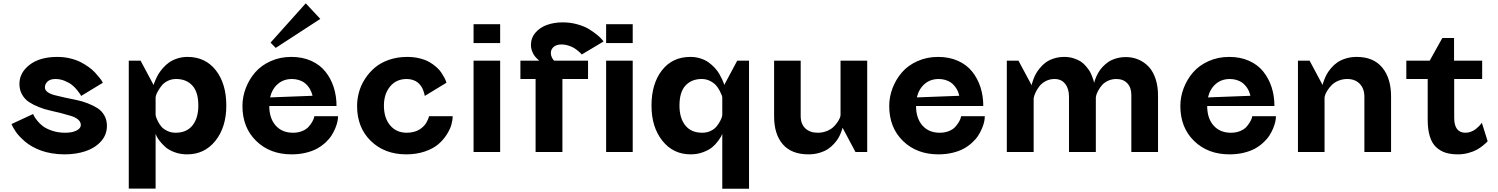

<svg xmlns="http://www.w3.org/2000/svg" viewBox="-20 -924 9104 1167"><path d="M605 -420.9 473.1 -340.8Q471.2 -345.2 467 -352.1Q462.9 -358.9 448.5 -376.7Q434.1 -394.5 417.2 -408Q400.4 -421.4 373.3 -432.6Q346.2 -443.8 316.9 -443.8Q284.7 -443.8 268.8 -428.2Q252.9 -412.6 252.9 -393.1Q252.9 -376.5 269 -364.5Q285.2 -352.5 311.8 -345.7Q338.4 -338.9 372.3 -331.3Q406.2 -323.7 441.4 -316.9Q476.6 -310.1 510.5 -297.1Q544.4 -284.2 571 -267.6Q597.7 -251 613.8 -223.1Q629.9 -195.3 629.9 -159.2Q629.9 -103.5 592.5 -63.2Q555.2 -22.9 498 -4.4Q440.9 14.2 372.1 14.2Q331.5 14.2 294.4 7.8Q257.3 1.5 229 -9Q200.7 -19.5 175.8 -33.4Q150.9 -47.4 133.1 -62.7Q115.2 -78.1 100.6 -93.3Q85.9 -108.4 76.7 -122.3Q67.4 -136.2 61.3 -146.7Q55.2 -157.2 52.7 -163.6L49.8 -169.9L181.2 -231Q183.1 -226.6 186.8 -218.8Q190.4 -210.9 205.8 -191.4Q221.2 -171.9 241.2 -156.7Q261.2 -141.6 297.1 -129.4Q333 -117.2 376 -117.2Q418.9 -117.2 445.1 -130.6Q471.2 -144 471.2 -164.1Q471.2 -183.1 455.1 -197Q439 -210.9 412.8 -219Q386.7 -227.1 353.3 -235.8Q319.8 -244.6 284.7 -252.2Q249.5 -259.8 216.1 -273.2Q182.6 -286.6 156.5 -303.7Q130.4 -320.8 114.3 -349.1Q98.1 -377.4 98.1 -414.1Q98.1 -482.4 160.2 -530.3Q222.2 -578.1 329.1 -578.1Q368.7 -578.1 405.5 -569.3Q442.4 -560.5 469.2 -546.9Q496.1 -533.2 519.3 -516.4Q542.5 -499.5 557.9 -482.7Q573.2 -465.8 584.2 -452.1Q595.2 -438.5 600.1 -429.7Z M762.7 222.2V-555.2H834.5L913.6 -407.2Q914.6 -410.6 916.5 -417Q918.5 -423.3 926.3 -440.9Q934.1 -458.5 943.6 -474.6Q953.1 -490.7 970.5 -510.5Q987.8 -530.3 1007.8 -544.4Q1027.8 -558.6 1057.1 -568.4Q1086.4 -578.1 1119.6 -578.1Q1228.5 -578.1 1292 -496.6Q1355.5 -415 1355.5 -282.2Q1355.5 -151.4 1289.6 -68.6Q1223.6 14.2 1117.7 14.2Q1076.2 14.2 1041.3 1.2Q1006.3 -11.7 985.8 -30Q965.3 -48.3 950.9 -66.7Q936.5 -85 931.2 -97.7L925.8 -110.8V222.2ZM925.8 -334V-224.1Q926.8 -219.7 928.7 -212.6Q930.7 -205.6 939.7 -187Q948.7 -168.5 960.9 -154.3Q973.1 -140.1 996.1 -128.7Q1019 -117.2 1047.4 -117.2Q1114.3 -117.2 1149.9 -161.6Q1185.5 -206.1 1185.5 -282.2Q1185.5 -364.7 1148.9 -404.3Q1112.3 -443.8 1050.8 -443.8Q1022.9 -443.8 1000 -432.6Q977.1 -421.4 963.9 -405Q950.7 -388.7 941.4 -372.6Q932.1 -356.4 928.7 -345.2Z M2025.4 -279.8H1616.7Q1616.7 -205.1 1655.5 -161.1Q1694.3 -117.2 1760.7 -117.2Q1792 -117.2 1816.9 -127.4Q1841.8 -137.7 1855 -152.6Q1868.2 -167.5 1877 -182.4Q1885.7 -197.3 1888.2 -207.5L1890.6 -217.8H2034.7Q2034.7 -203.1 2031 -185.3Q2027.3 -167.5 2018.1 -144.8Q2008.8 -122.1 1994.9 -100.3Q1981 -78.6 1958.3 -57.6Q1935.5 -36.6 1907.5 -21Q1879.4 -5.4 1839.1 4.4Q1798.8 14.2 1752.4 14.2Q1621.1 14.2 1537.4 -67.1Q1453.6 -148.4 1453.6 -279.8Q1453.6 -335.4 1473.9 -388.4Q1494.1 -441.4 1530.8 -483.9Q1567.4 -526.4 1624.8 -552.2Q1682.1 -578.1 1750.5 -578.1Q1818.4 -578.1 1871.6 -554.2Q1924.8 -530.3 1958 -488.5Q1991.2 -446.8 2008.3 -393.8Q2025.4 -340.8 2025.4 -279.8ZM1838.4 -903.8 1926.8 -809.1 1655.8 -632.8 1624.5 -665ZM1754.4 -443.8Q1703.6 -443.8 1668.7 -413.6Q1633.8 -383.3 1621.6 -332L1879.4 -341.8Q1878.9 -343.8 1878.2 -347.4Q1877.4 -351.1 1873.5 -361.8Q1869.6 -372.6 1864.3 -382.1Q1858.9 -391.6 1848.9 -403.6Q1838.9 -415.5 1826.4 -423.8Q1814 -432.1 1795.2 -438Q1776.4 -443.8 1754.4 -443.8Z M2587.4 -217.8H2731.4Q2731.4 -194.3 2723.6 -166.3Q2715.8 -138.2 2695.1 -105.7Q2674.3 -73.2 2643.8 -47.1Q2613.3 -21 2562.5 -3.4Q2511.7 14.2 2449.2 14.2Q2317.9 14.2 2234.1 -67.1Q2150.4 -148.4 2150.4 -279.8Q2150.4 -321.8 2161.9 -363.5Q2173.3 -405.3 2198.2 -444.1Q2223.1 -482.9 2258.1 -512.7Q2293 -542.5 2344 -560.3Q2395 -578.1 2455.1 -578.1Q2495.6 -578.1 2530.8 -569.3Q2565.9 -560.5 2589.6 -546.9Q2613.3 -533.2 2632.3 -516.4Q2651.4 -499.5 2662.4 -482.7Q2673.3 -465.8 2680.7 -452.1Q2688 -438.5 2690.9 -429.7L2693.4 -420.9L2561.5 -340.8Q2561.5 -342.8 2560.8 -346.7Q2560.1 -350.6 2557.1 -361.1Q2554.2 -371.6 2550 -381.3Q2545.9 -391.1 2537.4 -403.1Q2528.8 -415 2517.8 -423.6Q2506.8 -432.1 2489.7 -438Q2472.7 -443.8 2452.1 -443.8Q2388.7 -443.8 2351.1 -398.4Q2313.5 -353 2313.5 -282.2Q2313.5 -207 2351.3 -162.1Q2389.2 -117.2 2452.1 -117.2Q2476.1 -117.2 2496.3 -122.8Q2516.6 -128.4 2530.3 -137.2Q2543.9 -146 2554.7 -156.7Q2565.4 -167.5 2571.3 -178.2Q2577.1 -189 2581.1 -197.8Q2585 -206.5 2586.4 -211.9Z M2858.4 0V-555.2H3020V0ZM2858.4 -662.1V-776.9H3020V-662.1Z M3554.2 -555.2V-443.8H3398.4V0H3235.4V-443.8H3143.1V-555.2H3258.3Q3256.3 -556.6 3252.9 -559.3Q3249.5 -562 3240.5 -571.3Q3231.4 -580.6 3224.9 -590.8Q3218.3 -601.1 3212.6 -617.2Q3207 -633.3 3207 -649.9Q3207 -693.4 3234.4 -725.3Q3261.7 -757.3 3304.9 -772.7Q3348.1 -788.1 3400.4 -788.1Q3446.8 -788.1 3489.5 -776.1Q3532.2 -764.2 3559.8 -747.1Q3587.4 -730 3608.4 -712.9Q3629.4 -695.8 3639.2 -683.6L3648.4 -671.9L3516.1 -592.8Q3514.2 -595.2 3510.5 -599.4Q3506.8 -603.5 3494.4 -614Q3481.9 -624.5 3468.5 -632.6Q3455.1 -640.6 3434.8 -647.2Q3414.6 -653.8 3394 -653.8Q3362.3 -653.8 3345.2 -638.9Q3328.1 -624 3328.1 -602.1Q3328.1 -589.4 3333.3 -577.6Q3338.4 -565.9 3343.3 -560.5L3348.1 -555.2Z M3664.1 0V-555.2H3825.7V0ZM3664.1 -662.1V-776.9H3825.7V-662.1Z M4532.7 -555.2V223.1H4370.1V-110.8Q4368.2 -106 4364.3 -97.4Q4360.4 -88.9 4344.7 -67.4Q4329.1 -45.9 4309.3 -29.3Q4289.6 -12.7 4254.4 0.7Q4219.2 14.2 4177.7 14.2Q4071.8 14.2 4005.9 -68.6Q3939.9 -151.4 3939.9 -282.2Q3939.9 -415 4003.4 -496.6Q4066.9 -578.1 4175.8 -578.1Q4209 -578.1 4238.3 -568.6Q4267.6 -559.1 4287.8 -544.2Q4308.1 -529.3 4325 -511Q4341.8 -492.7 4352.1 -474.4Q4362.3 -456.1 4369.4 -441.2Q4376.5 -426.3 4379.4 -417L4381.8 -407.2L4460.9 -555.2ZM4370.1 -224.1V-334Q4369.1 -338.4 4366.7 -345.7Q4364.3 -353 4354.5 -372.1Q4344.7 -391.1 4332 -405.5Q4319.3 -419.9 4296.1 -431.9Q4272.9 -443.8 4245.1 -443.8Q4183.6 -443.8 4146.7 -404.3Q4109.9 -364.7 4109.9 -282.2Q4109.9 -206.1 4145.5 -161.6Q4181.2 -117.2 4248 -117.2Q4276.4 -117.2 4299.3 -128.2Q4322.3 -139.2 4335 -155Q4347.7 -170.9 4356.2 -186.5Q4364.7 -202.1 4367.7 -212.9Z M4846.7 -555.2V-219.2Q4846.7 -170.4 4874.8 -143.8Q4902.8 -117.2 4950.7 -117.2Q4979 -117.2 5003.4 -126.7Q5027.8 -136.2 5043 -149.9Q5058.1 -163.6 5068.8 -179.2Q5079.6 -194.8 5084.2 -206.5Q5088.9 -218.3 5088.9 -224.1V-555.2H5251V0H5179.7L5101.1 -147.9Q5100.6 -144.5 5098.9 -138.7Q5097.2 -132.8 5090.6 -116Q5084 -99.1 5075 -83.7Q5065.9 -68.4 5049.1 -49.8Q5032.2 -31.2 5012 -17.8Q4991.7 -4.4 4960.7 4.9Q4929.7 14.2 4894 14.2Q4791 14.2 4738 -46.9Q4685.1 -107.9 4685.1 -216.8V-555.2Z M5956.5 -279.8H5547.9Q5547.9 -205.1 5586.7 -161.1Q5625.5 -117.2 5691.9 -117.2Q5723.1 -117.2 5748 -127.4Q5772.9 -137.7 5786.1 -152.6Q5799.3 -167.5 5808.1 -182.4Q5816.9 -197.3 5819.3 -207.5L5821.8 -217.8H5965.8Q5965.8 -203.1 5962.2 -185.3Q5958.5 -167.5 5949.2 -144.8Q5939.9 -122.1 5926 -100.3Q5912.1 -78.6 5889.4 -57.6Q5866.7 -36.6 5838.6 -21Q5810.5 -5.4 5770.3 4.4Q5730 14.2 5683.6 14.2Q5552.2 14.2 5468.5 -67.1Q5384.8 -148.4 5384.8 -279.8Q5384.8 -335.4 5405 -388.4Q5425.3 -441.4 5461.9 -483.9Q5498.5 -526.4 5555.9 -552.2Q5613.3 -578.1 5681.6 -578.1Q5749.5 -578.1 5802.7 -554.2Q5856 -530.3 5889.2 -488.5Q5922.4 -446.8 5939.5 -393.8Q5956.5 -340.8 5956.5 -279.8ZM5685.5 -443.8Q5634.8 -443.8 5599.9 -413.6Q5564.9 -383.3 5552.7 -332L5810.5 -341.8Q5810.1 -343.8 5809.3 -347.4Q5808.6 -351.1 5804.7 -361.8Q5800.8 -372.6 5795.4 -382.1Q5790 -391.6 5780 -403.6Q5770 -415.5 5757.6 -423.8Q5745.1 -432.1 5726.3 -438Q5707.5 -443.8 5685.5 -443.8Z M6856.4 0V-347.2Q6856.4 -392.1 6831.8 -418Q6807.1 -443.8 6765.6 -443.8Q6737.8 -443.8 6714.8 -433.1Q6691.9 -422.4 6678.7 -407.2Q6665.5 -392.1 6656.2 -375.2Q6647 -358.4 6643.8 -347.2Q6640.6 -335.9 6640.6 -332V0H6477.5V-335.9Q6477.5 -384.8 6454.3 -414.3Q6431.2 -443.8 6389.6 -443.8Q6360.8 -443.8 6336.7 -431.4Q6312.5 -418.9 6297.6 -399.7Q6282.7 -380.4 6274.2 -361.8Q6265.6 -343.3 6262.7 -327.1V0H6099.6V-555.2H6170.4L6250.5 -405.8Q6251 -409.2 6252.4 -415.5Q6253.9 -421.9 6260.3 -439.7Q6266.6 -457.5 6275.4 -473.9Q6284.2 -490.2 6300.3 -510Q6316.4 -529.8 6335.9 -544.2Q6355.5 -558.6 6385 -568.4Q6414.6 -578.1 6449.2 -578.1Q6479 -578.1 6505.1 -569.8Q6531.2 -561.5 6548.3 -550.5Q6565.4 -539.6 6580.6 -521.5Q6595.7 -503.4 6603.3 -491Q6610.8 -478.5 6617.9 -459.7Q6625 -440.9 6626.5 -436Q6627.9 -431.2 6629.9 -421.4Q6630.4 -420.4 6630.4 -419.9Q6630.9 -422.9 6633.1 -431.2Q6635.3 -439.5 6641.8 -454.6Q6648.4 -469.7 6657.5 -485.4Q6666.5 -501 6682.1 -517.8Q6697.8 -534.7 6716.8 -547.6Q6735.8 -560.5 6763.7 -568.8Q6791.5 -577.1 6823.2 -577.1Q6864.3 -577.1 6899.7 -562Q6935.1 -546.9 6962.2 -518.1Q6989.3 -489.3 7004.4 -442.6Q7019.5 -396 7018.6 -336.9V0Z M7726.1 -279.8H7317.4Q7317.4 -205.1 7356.2 -161.1Q7395 -117.2 7461.4 -117.2Q7492.7 -117.2 7517.6 -127.4Q7542.5 -137.7 7555.7 -152.6Q7568.8 -167.5 7577.6 -182.4Q7586.4 -197.3 7588.9 -207.5L7591.3 -217.8H7735.4Q7735.4 -203.1 7731.7 -185.3Q7728 -167.5 7718.8 -144.8Q7709.5 -122.1 7695.6 -100.3Q7681.6 -78.6 7658.9 -57.6Q7636.2 -36.6 7608.2 -21Q7580.1 -5.4 7539.8 4.4Q7499.5 14.2 7453.1 14.2Q7321.8 14.2 7238 -67.1Q7154.3 -148.4 7154.3 -279.8Q7154.3 -335.4 7174.6 -388.4Q7194.8 -441.4 7231.4 -483.9Q7268.1 -526.4 7325.4 -552.2Q7382.8 -578.1 7451.2 -578.1Q7519 -578.1 7572.3 -554.2Q7625.5 -530.3 7658.7 -488.5Q7691.9 -446.8 7709 -393.8Q7726.1 -340.8 7726.1 -279.8ZM7455.1 -443.8Q7404.3 -443.8 7369.4 -413.6Q7334.5 -383.3 7322.3 -332L7580.1 -341.8Q7579.6 -343.8 7578.9 -347.4Q7578.1 -351.1 7574.2 -361.8Q7570.3 -372.6 7564.9 -382.1Q7559.6 -391.6 7549.6 -403.6Q7539.6 -415.5 7527.1 -423.8Q7514.6 -432.1 7495.8 -438Q7477.1 -443.8 7455.1 -443.8Z M8272.9 0V-335.9Q8272.9 -385.3 8244.6 -414.6Q8216.3 -443.8 8168.9 -443.8Q8140.6 -443.8 8116.2 -433.8Q8091.8 -423.8 8076.7 -409.2Q8061.5 -394.5 8050.8 -378.2Q8040 -361.8 8035.4 -349.4Q8030.8 -336.9 8030.8 -331.1V0H7869.1V-555.2H7939.9L8019 -407.2Q8019.5 -410.6 8021.2 -417Q8022.9 -423.3 8029.5 -440.9Q8036.1 -458.5 8045.2 -474.6Q8054.2 -490.7 8071 -510.5Q8087.9 -530.3 8108.2 -544.4Q8128.4 -558.6 8159.4 -568.4Q8190.4 -578.1 8226.1 -578.1Q8328.1 -578.1 8381.6 -513.2Q8435.1 -448.2 8435.1 -337.9V0Z M8527.8 -443.8V-555.2H8669.9L8746.6 -692.9H8817.9V-555.2H8988.8V-443.8H8818.8V-208Q8818.8 -117.2 8887.7 -117.2Q8904.3 -117.2 8920.9 -123.5Q8937.5 -129.9 8948.7 -138.7Q8960 -147.5 8969 -156.5Q8978 -165.5 8982.4 -171.9L8986.8 -178.2L9022 -65.9Q9019.5 -62.5 9014.4 -57.1Q9009.3 -51.8 8992.2 -38.1Q8975.1 -24.4 8955.8 -13.7Q8936.5 -2.9 8905.5 5.6Q8874.5 14.2 8841.8 14.2Q8798.8 14.2 8766.8 4.2Q8734.9 -5.9 8709.5 -29.1Q8684.1 -52.2 8670.9 -94.5Q8657.7 -136.7 8657.7 -196.8V-443.8Z"/></svg>

Font: Sporting Grotesque
Style: Gras
Weight: 700
Designer: Lucas LE BIHAN
Foundry: Lucas LE BIHAN
Version: Version 1.001